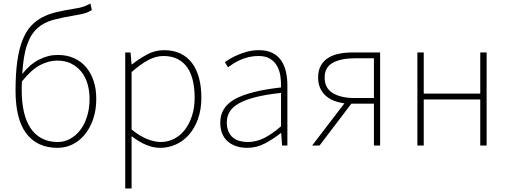

<svg xmlns="http://www.w3.org/2000/svg" viewBox="-20 -824 2880 1087"><path d="M500 -767 492 -804Q480 -798 471.5 -794Q463 -790 453 -786.5Q443 -783 430 -780Q417 -777 396 -774Q345 -766 300.5 -755.5Q256 -745 219.5 -726Q183 -707 155 -676.5Q127 -646 107.5 -597Q88 -548 78 -478Q68 -408 68 -311Q68 -148 129.5 -67.5Q191 13 306 13Q350 13 389.5 -6Q429 -25 459 -61Q489 -97 507 -148.5Q525 -200 525 -264Q525 -320 510 -365.5Q495 -411 467 -444Q439 -477 398.5 -495Q358 -513 307 -513Q252 -513 200 -486Q148 -459 106 -405Q112 -510 133.5 -571Q155 -632 192.5 -665Q230 -698 283 -712Q336 -726 404 -737Q435 -742 457 -748Q479 -754 500 -767ZM306 -20Q255 -20 216.5 -40.5Q178 -61 153 -98.5Q128 -136 115.5 -190Q103 -244 103 -310V-337Q103 -350 104 -363Q158 -430 207 -455.5Q256 -481 304 -481Q349 -481 383 -464Q417 -447 440.5 -418Q464 -389 475.5 -349Q487 -309 487 -264Q487 -210 473 -165Q459 -120 434.5 -88Q410 -56 377 -38Q344 -20 306 -20Z M719 -527H689V243H725V-53Q811 13 886 13Q933 13 975.5 -6Q1018 -25 1050 -61.5Q1082 -98 1101 -151Q1120 -204 1120 -271Q1120 -332 1107 -381.5Q1094 -431 1067.5 -466.5Q1041 -502 1001.5 -521Q962 -540 908 -540Q857 -540 811.5 -515Q766 -490 727 -459H725ZM725 -91V-416Q776 -461 819.5 -484Q863 -507 905 -507Q953 -507 987 -489Q1021 -471 1042 -439.5Q1063 -408 1072.5 -364.5Q1082 -321 1082 -271Q1082 -216 1067.5 -170Q1053 -124 1027.5 -90.5Q1002 -57 966.5 -38.5Q931 -20 889 -20Q857 -20 815 -36Q773 -52 725 -91Z M1379 13Q1433 13 1480 -12Q1527 -37 1569 -70H1572L1577 0H1607V-341Q1607 -381 1599 -417Q1591 -453 1572.5 -480.5Q1554 -508 1523 -524Q1492 -540 1445 -540Q1413 -540 1383.5 -532.5Q1354 -525 1329 -514.5Q1304 -504 1284.5 -492.5Q1265 -481 1253 -472L1271 -443Q1284 -453 1302 -464.5Q1320 -476 1342 -485.5Q1364 -495 1389.5 -501Q1415 -507 1443 -507Q1484 -507 1509.5 -491Q1535 -475 1549 -449.5Q1563 -424 1567.5 -392.5Q1572 -361 1571 -329Q1393 -309 1310 -263Q1227 -217 1227 -130Q1227 -93 1239 -65.5Q1251 -38 1272 -21Q1293 -4 1320.5 4.5Q1348 13 1379 13ZM1382 -20Q1358 -20 1336.5 -26Q1315 -32 1299 -45Q1283 -58 1273.5 -79.5Q1264 -101 1264 -131Q1264 -164 1280 -191Q1296 -218 1332 -238.5Q1368 -259 1427 -274Q1486 -289 1571 -298V-109Q1519 -64 1474.5 -42Q1430 -20 1382 -20Z M2132 0V-527H1976Q1933 -527 1897.5 -519.5Q1862 -512 1836 -495Q1810 -478 1795.5 -451Q1781 -424 1781 -385Q1781 -351 1792.5 -325.5Q1804 -300 1824 -282Q1844 -264 1871.5 -253.5Q1899 -243 1930 -239L1747 0H1789L1969 -237H2097V0ZM1988 -494H2097V-269H1988Q1910 -269 1864 -297Q1818 -325 1818 -385Q1818 -443 1864 -468.5Q1910 -494 1988 -494Z M2379 -527H2343V0H2379V-261H2699V0H2735V-527H2699V-294H2379Z"/></svg>

Font: Spoqa Han Sans Neo Thin
Style: Regular
Weight: 100
Designer: [Spoqa Han Sans Neo] Dong-huui Kim  Younghwa Kang  Yujin Lee  [Noto Sans] Ryoko NISHIZUKA  (kana & ideographs); Paul D. 
Foundry: Spoqa (http://www.spoqa-han-sans.com)
Version: Version 1.100;hotconv 1.0.109;makeotfexe 2.5.65596